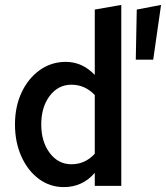

<svg xmlns="http://www.w3.org/2000/svg" viewBox="-20 -757 676 782"><path d="M533 -514 537 -718 636 -737 604 -514ZM240 5Q183 5 138 -28.5Q93 -62 67 -120Q41 -178 41 -250Q41 -323 68 -380.5Q95 -438 142 -471.5Q189 -505 248 -505Q315 -505 366 -452V-718L474 -737V0H366V-53Q316 5 240 5ZM148 -250Q148 -180 182.5 -134Q217 -88 271 -88Q327 -88 366 -131V-370Q326 -412 271 -412Q217 -412 182.5 -366.5Q148 -321 148 -250Z"/></svg>

Font: Red Hat Mono Medium
Style: Regular
Weight: 500
Monospace: yes
Designer: Pentagram, MCKL
Foundry: Pentagram, MCKL
Version: Version 1.023; ttfautohint (v1.8.3)